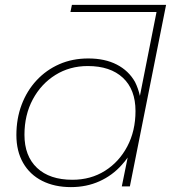

<svg xmlns="http://www.w3.org/2000/svg" viewBox="-20 -762 717 785"><path d="M268 -713 274 -742H659L511 0H478L502 -118Q491 -102 478 -88Q440 -45 387 -21Q334 3 270 3Q203 3 152.5 -22.5Q102 -48 74.5 -96Q47 -144 47 -210Q47 -277 68.5 -334Q90 -391 129.5 -433.5Q169 -476 222.5 -499.5Q276 -523 341 -523Q409 -523 457.5 -498Q506 -473 532 -427Q545 -401 552 -370L620 -713ZM276 -27Q351 -27 409 -63.5Q467 -100 500.5 -163.5Q534 -227 534 -308Q534 -396 482.5 -444Q431 -492 339 -492Q265 -492 206.5 -455.5Q148 -419 114 -355.5Q80 -292 80 -211Q80 -124 131.5 -75.5Q183 -27 276 -27Z"/></svg>

Font: Montserrat Thin ExtraLight
Style: Italic
Weight: 250
Italic angle: -11.3°
Version: Version 9.000